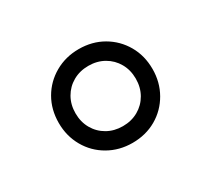

<svg xmlns="http://www.w3.org/2000/svg" viewBox="-78 -870 656 596"><g transform="rotate(-30 250.0 -572.0)"><path d="M250 -404Q203 -404 164.5 -426Q126 -448 104 -486.5Q82 -525 82 -572Q82 -620 104 -658Q126 -696 164.5 -718Q203 -740 250 -740Q298 -740 336 -718Q374 -696 396 -658Q418 -620 418 -572Q418 -525 396 -486.5Q374 -448 336 -426Q298 -404 250 -404ZM250 -464Q281 -464 305.5 -478Q330 -492 344 -516.5Q358 -541 358 -572Q358 -603 344 -627.5Q330 -652 305.5 -666Q281 -680 250 -680Q219 -680 194.5 -666Q170 -652 156 -627.5Q142 -603 142 -572Q142 -541 156 -516.5Q170 -492 194.5 -478Q219 -464 250 -464Z"/></g></svg>

Font: M PLUS Code Latin
Style: Regular
Weight: 400
Designer: Coji Morishita
Foundry: UNDERFOREST DESIGN
Version: Version 1.002; ttfautohint (v1.8.3)